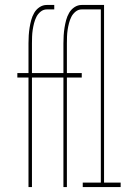

<svg xmlns="http://www.w3.org/2000/svg" viewBox="-20 -755 540 775"><path d="M95 0V-442H50V-460H95V-580Q95 -596 96 -612Q97 -628 99.5 -643.5Q102 -659 106 -674Q110 -689 118 -703Q126 -717 139.5 -726Q153 -735 169 -735H199V-717H169Q155 -717 144 -708Q133 -699 127 -687Q121 -675 117.5 -661.5Q114 -648 112 -634.5Q110 -621 109.5 -607.5Q109 -594 109 -580V-460H199V-442H109V0ZM236 0V-442H191V-460H236V-580Q236 -596 237 -612Q238 -628 240.5 -643.5Q243 -659 247 -674Q251 -689 259 -703Q267 -717 280.5 -726Q294 -735 310 -735H340V-717H310Q296 -717 285 -708Q274 -699 268 -687Q262 -675 258.5 -661.5Q255 -648 253 -634.5Q251 -621 250.5 -607.5Q250 -594 250 -580V-460H310V-442H250V0ZM314 0V-18H387V-717H320V-735H400V-18H467V0Z"/></svg>

Font: Iosevka Thin
Style: Regular
Weight: 100
Monospace: yes
Designer: Belleve Invis
Foundry: Belleve Invis
Version: Version 32.5.0; ttfautohint (v1.8.4)